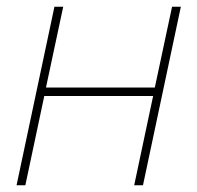

<svg xmlns="http://www.w3.org/2000/svg" viewBox="-20 -548 584 568"><path d="M29 0 141 -528H167L116 -289H438L489 -528H515L403 0H377L433 -264H111L55 0Z"/></svg>

Font: Noto Sans Thin
Style: Italic
Weight: 100
Italic angle: -12°
Designer: Monotype Design Team
Foundry: Monotype Imaging Inc.
Version: Version 2.013; ttfautohint (v1.8.4.7-5d5b)